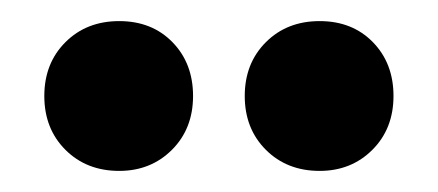

<svg xmlns="http://www.w3.org/2000/svg" viewBox="-20 -748 415 182"><path d="M212 -657Q212 -688 232 -708Q252 -728 283 -728Q314 -728 333.5 -708Q353 -688 353 -657Q353 -626 333 -606Q313 -586 283 -586Q252 -586 232 -606Q212 -626 212 -657ZM22 -657Q22 -688 42 -708Q62 -728 93 -728Q124 -728 143.5 -708Q163 -688 163 -657Q163 -626 143 -606Q123 -586 93 -586Q62 -586 42 -606Q22 -626 22 -657Z"/></svg>

Font: Barlow SemiBold
Style: Regular
Weight: 600
Designer: Jeremy Tribby
Foundry: Tribby Type
Version: Version 1.422